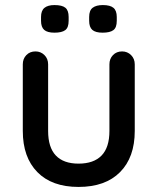

<svg xmlns="http://www.w3.org/2000/svg" viewBox="-20 -729 621 758"><path d="M462 -526Q483 -526 497.5 -511.5Q512 -497 512 -475V-212Q512 -108 454 -49.5Q396 9 290 9Q185 9 127.5 -49.5Q70 -108 70 -212V-475Q70 -497 84 -511.5Q98 -526 120 -526Q141 -526 155.5 -511.5Q170 -497 170 -475V-212Q170 -147 200.5 -115Q231 -83 290 -83Q350 -83 381 -115Q412 -147 412 -212V-475Q412 -497 426 -511.5Q440 -526 462 -526ZM385 -600Q357 -600 344.5 -611Q332 -622 332 -647V-662Q332 -688 346 -698.5Q360 -709 386 -709Q415 -709 428 -698Q441 -687 441 -662V-647Q441 -620 427.5 -610Q414 -600 385 -600ZM195 -600Q167 -600 154.5 -611Q142 -622 142 -647V-662Q142 -687 155.5 -698Q169 -709 195 -709Q225 -709 238 -698.5Q251 -688 251 -662V-647Q251 -620 237.5 -610Q224 -600 195 -600Z"/></svg>

Font: Quicksand Light SemiBold
Style: Regular
Weight: 600
Version: Version 3.006